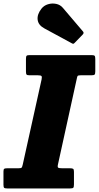

<svg xmlns="http://www.w3.org/2000/svg" viewBox="-52 -1060 556 1080"><path d="M-32.5 -21V-95Q-32.5 -108 -28 -110.8Q-23.5 -113.5 -11 -113.5H51.5Q66.5 -113.5 69.8 -117.2Q73 -121 76 -134.5L182 -613.5Q185 -628 181.2 -632.2Q177.5 -636.5 161 -636.5H115Q101.5 -636.5 97.8 -640.2Q94 -644 94 -658V-728Q94 -742 97.5 -746Q101 -750 114 -750H463.5Q477 -750 480.5 -745.8Q484 -741.5 484 -727.5V-658.5Q484 -644 479.8 -640.2Q475.5 -636.5 461 -636.5H401.5Q386.5 -636.5 384.2 -632.2Q382 -628 379.5 -615.5L274 -135Q270.5 -120 275.5 -116.8Q280.5 -113.5 298 -113.5H341.5Q355 -113.5 359.5 -110.2Q364 -107 364 -93.5V-23.5Q364 -8 360.2 -4Q356.5 0 341.5 0H-11Q-24.5 0 -28.5 -3.5Q-32.5 -7 -32.5 -21ZM181 -1011Q195 -1029 217.8 -1036Q240.5 -1043 263.8 -1038.2Q287 -1033.5 302 -1015.5L413.5 -884.5Q422.5 -875.5 414 -866.5L368 -819Q363.5 -814.5 361 -813.8Q358.5 -813 353 -816L198 -900Q163.5 -918.5 159.8 -948.8Q156 -979 181 -1011Z"/></svg>

Font: Besley* Narrow Heavy
Style: Italic
Weight: 800
Width: 4
Italic angle: -13°
Designer: Owen Earl
Foundry: indestructible type*
Version: Version 3.000; ttfautohint (v1.8.3)